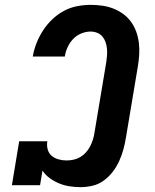

<svg xmlns="http://www.w3.org/2000/svg" viewBox="-20 -763 640 791"><path d="M312 8Q289 8 266.5 4.5Q244 1 223.5 -7.5Q203 -16 185 -29Q167 -42 155 -60L145 0H29L59 -181H175Q172 -164 176.5 -147.5Q181 -131 193 -121Q205 -111 221 -106.5Q237 -102 254 -102Q268 -102 282.5 -105Q297 -108 310 -115.5Q323 -123 333.5 -134.5Q344 -146 351 -159.5Q358 -173 362.5 -187Q367 -201 369 -215L418 -508Q420 -522 421 -536Q422 -550 420.5 -564Q419 -578 414.5 -590.5Q410 -603 401.5 -613Q393 -623 380 -628Q367 -633 353 -633Q334 -633 314.5 -625Q295 -617 281 -602Q267 -587 258.5 -568.5Q250 -550 247 -530H115Q120 -559 130.5 -585.5Q141 -612 157 -637Q173 -662 195 -683Q217 -704 243 -718Q269 -732 297.5 -737.5Q326 -743 353 -743Q378 -743 402 -739.5Q426 -736 447.5 -727.5Q469 -719 487.5 -705.5Q506 -692 519.5 -673.5Q533 -655 541 -633Q549 -611 552 -587Q555 -563 553.5 -538.5Q552 -514 548 -490L499 -197Q495 -172 488.5 -148Q482 -124 471.5 -100.5Q461 -77 445 -56Q429 -35 408 -19.5Q387 -4 362 2Q337 8 312 8Z"/></svg>

Font: Iosevka Etoile XBdObl
Style: Regular
Weight: 800
Italic angle: -9°
Designer: Belleve Invis
Foundry: Belleve Invis
Version: Version 15.5.2; ttfautohint (v1.8.4)